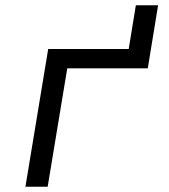

<svg xmlns="http://www.w3.org/2000/svg" viewBox="-20 -705 640 725"><path d="M76 0 162 -520H466L493 -685H577L538 -447H234L160 0Z"/></svg>

Font: Iosevka Custom Oblique
Style: Regular
Weight: 400
Italic angle: -9°
Designer: Belleve Invis
Foundry: Belleve Invis
Version: Version 27.0.1